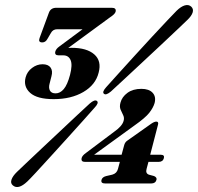

<svg xmlns="http://www.w3.org/2000/svg" viewBox="-20 -731 789 765"><path d="M474.5 -151.5Q477.5 -164 487 -170.5L582.5 -238Q595 -246.5 602.5 -246.5Q613 -246.5 609.5 -234L578.5 -114.5H620Q636.5 -114.5 633 -101Q629 -86 612 -86H571.5L564 -58Q559 -40 573.5 -35L594 -29.5Q606 -24 603.5 -14.5Q599.5 0 582.5 0H399Q380.5 0 384.5 -14.5Q387.5 -25.5 403 -29.5L427 -35Q445.5 -40 450 -58L457.5 -86H318.5Q301.5 -86 305.5 -102Q306.5 -106 310.5 -111Q314.5 -116 323 -122L435.5 -206.5Q467 -228.5 472.5 -249.5Q476 -261.5 470.8 -272Q465.5 -282.5 460.5 -294.2Q455.5 -306 460 -322Q466 -345 487.8 -361Q509.5 -377 543.5 -377Q573.5 -377 588 -361.5Q602.5 -346 596 -320.5Q590.5 -301.5 574.5 -281.2Q558.5 -261 515 -230.5L355 -114.5H464.5ZM422 -366.5Q402.5 -350 394 -357.5Q386 -364.5 403 -383.5Q420.5 -403 451 -436.8Q481.5 -470.5 517.2 -509.8Q553 -549 587.2 -586Q621.5 -623 647.8 -650.8Q674 -678.5 684 -688.5Q701 -705 716.2 -709.5Q731.5 -714 742 -704.5Q752 -695 747.5 -681Q743 -667 726 -651Q716 -641.5 688.5 -615.2Q661 -589 623.8 -554.2Q586.5 -519.5 547.5 -483Q508.5 -446.5 475 -415.5Q441.5 -384.5 422 -366.5ZM337.5 -318.5Q357.5 -336 366.5 -328.5Q375 -321 356.5 -301.5Q340.5 -283.5 311.8 -251.2Q283 -219 248.5 -181Q214 -143 180.8 -106.5Q147.5 -70 122.8 -43.2Q98 -16.5 89 -8Q52.5 26.5 31 7.5Q21 -1 25.8 -15.2Q30.5 -29.5 47.5 -46Q56.5 -54.5 83 -79.8Q109.5 -105 145.5 -138.8Q181.5 -172.5 219 -207.8Q256.5 -243 288.2 -272.8Q320 -302.5 337.5 -318.5ZM373 -441.5Q361 -393 312.2 -364.5Q263.5 -336 194 -336Q128 -336 100.2 -361Q72.5 -386 82 -422.5Q88 -445.5 107.5 -460.2Q127 -475 149.5 -475Q172 -475 181.5 -461.8Q191 -448.5 185 -427L177.5 -397.5Q173 -381 179 -370Q185 -359 201.5 -359Q219.5 -359 234 -376Q248.5 -393 259 -432.5Q269.5 -473 261.2 -491.8Q253 -510.5 232 -510.5H213.5Q196.5 -510.5 200.5 -526Q203.5 -536.5 216 -545.5L309 -614.5H208Q190.5 -614.5 182.5 -599L169 -576Q161.5 -562 148.5 -562Q131.5 -562 137.5 -579L174.5 -679.5Q181.5 -700 204.5 -700H425.5Q444.5 -700 440.5 -684Q438 -674.5 417 -661L252 -540Q259 -540.5 265.5 -540.5Q326 -540.5 355.8 -514.2Q385.5 -488 373 -441.5Z"/></svg>

Font: Fraunces 144pt Soft
Style: Bold Italic
Weight: 700
Italic angle: -16°
Version: Version 1.000;[b76b70a41]